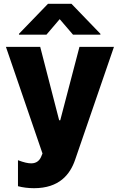

<svg xmlns="http://www.w3.org/2000/svg" viewBox="-20 -794 636 1018"><path d="M226.2 -610.1 296.5 -692.5 367.2 -610.1H512.4V-614.7L359 -773.8H234.4L80.6 -614.7V-610.1ZM160.5 203.8C293.7 203.8 351.9 131.4 378.6 52.2L584.2 -545.5H401.3L299.4 -156.2H293.7L193.2 -545.5H11.4L205.3 19.9L198.5 36.2C190.7 55.4 174.7 72.1 145.6 72.1C128.6 72.1 106.9 67.5 75.3 55.4V193.2C99.4 199.9 129.6 203.8 160.5 203.8Z"/></svg>

Font: TID UI Extra Bold
Style: Regular
Weight: 800
Designer: The TID Project Authors
Foundry: Bakken & Bæck
Version: Version 1.001;hotconv 1.0.109;makeotfexe 2.5.65596